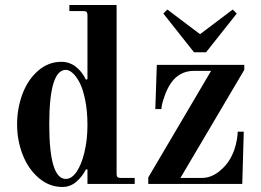

<svg xmlns="http://www.w3.org/2000/svg" viewBox="-20 -732 1038 764"><path d="M176 -237C176 -381.7 198 -454 242 -454C250.7 -454 259.8 -449.7 269.5 -441C279.2 -432.3 288.3 -419.7 297 -403C305.7 -386.3 313 -363.3 319 -334C325 -304.7 328 -271.3 328 -234C328 -195.3 324 -159.3 316 -126C308 -92.7 297.5 -66.7 284.5 -48C271.5 -29.3 257.3 -20 242 -20C198 -20 176 -92.3 176 -237ZM48 -237C48 -195 55.3 -155 70 -117C84.7 -79 106 -48 134 -24C162 0 193.3 12 228 12C249.3 12 268 5 284 -9C300 -23 312.7 -39.3 322 -58H328V0H516V-24H460C454 -24 449.8 -25.2 447.5 -27.5C445.2 -29.8 444 -34 444 -40V-712H256V-688H312C318 -688 322.2 -686.8 324.5 -684.5C326.8 -682.2 328 -678 328 -672V-417L322 -415C311.3 -437 297.7 -454.3 281 -467C264.3 -479.7 245.3 -486 224 -486C189.3 -486 158.3 -474 131 -450C103.7 -426 83 -395 69 -357C55 -319 48 -279 48 -237ZM630 -678 752 -524H800L922 -678L906 -694L776 -596L646 -694ZM570 0H944L950 -208H926L925 -194C924.3 -184.7 922.2 -172.3 918.5 -157C914.8 -141.7 910 -128 904 -116C892.7 -90.7 875.8 -69 853.5 -51C831.2 -33 808 -24 784 -24H698L952 -454V-474H604L598 -298H622L624 -313C626 -323 630 -336.3 636 -353C642 -369.7 649.3 -384.7 658 -398C680.7 -432.7 712 -450 752 -450H820L570 -26Z"/></svg>

Font: Km Standard TT
Style: Bold
Weight: 700
Designer: Alexey Kryukov <alexios@thessalonica.org.ru>
Version: Version 2.0.2